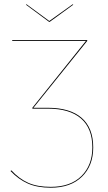

<svg xmlns="http://www.w3.org/2000/svg" viewBox="-20 -867 505 896"><path d="M415 -179Q415 -94 362.5 -42.5Q310 9 217 9Q154 9 110 -10.5Q66 -30 29 -69L33 -72Q69 -33 111.5 -14Q154 5 217 5Q309 5 360 -45.5Q411 -96 411 -179Q411 -268 358 -314Q305 -360 203 -360H131V-364L381 -676H37V-680H387V-676L136 -364H203Q307 -364 361 -317Q415 -270 415 -179ZM322 -845 212 -765H209L101 -845L104 -847L210 -769L319 -847Z"/></svg>

Font: FiraGO Four
Style: Regular
Weight: 100
Designer: bBox Type
Foundry: bBox Type GmbH
Version: Version 1.001